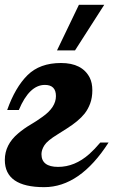

<svg xmlns="http://www.w3.org/2000/svg" viewBox="-41 -770 470 796"><path d="M409.2 -179.2Q290.5 5.9 142.1 5.9Q-21 5.9 -21 -106.9Q-21 -170.4 34.2 -216.8Q57.6 -236.8 85 -252.9Q112.3 -269 135.7 -286.1Q190.9 -325.2 190.9 -371.6Q190.9 -418 145 -418Q80.6 -418 37.1 -314H-11.2Q22 -407.7 73 -458.3Q124 -508.8 211.9 -508.8Q299.8 -508.8 331.1 -447.8Q341.8 -426.3 341.8 -395.8Q341.8 -365.2 333 -341.3Q324.2 -317.4 309.6 -298.8Q285.6 -268.6 236.3 -237.3L197.8 -212.9Q155.3 -187 143.1 -167.7Q130.9 -148.4 130.9 -130.9Q130.9 -78.1 200 -78.1Q269 -78.1 329.1 -131.3Q351.1 -150.9 375 -179.2ZM195.3 -561 286.1 -750H391.1L270 -561Z"/></svg>

Font: UVF Lobster12
Style: Regular
Weight: 400
Designer: Pablo Impallari
Foundry: Pablo Impallari. www.impallari.com
Version: Version 1.004